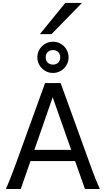

<svg xmlns="http://www.w3.org/2000/svg" viewBox="-20 -1272 721 1292"><path d="M334.5 -617.7 211.4 -263.7H459ZM19.5 0Q25.9 -14.6 32.7 -30.8Q39.6 -46.9 47.6 -67.1Q55.7 -87.4 65.4 -113.3Q75.2 -139.2 87.9 -173.3L283.2 -712.9H388.2L583.5 -173.3Q595.7 -139.2 605.5 -113.3Q615.2 -87.4 623.5 -67.1Q631.8 -46.9 638.7 -30.8Q645.5 -14.6 651.9 0H551.8L485.4 -188H185.1L119.6 0ZM231.4 -886.2Q231.4 -908.2 239.5 -927.2Q247.6 -946.3 262 -960.7Q276.4 -975.1 295.4 -983.2Q314.5 -991.2 336.4 -991.2Q358.4 -991.2 377.4 -983.2Q396.5 -975.1 410.9 -960.7Q425.3 -946.3 433.3 -927.2Q441.4 -908.2 441.4 -886.2Q441.4 -864.3 433.3 -845.2Q425.3 -826.2 410.9 -811.8Q396.5 -797.4 377.4 -789.3Q358.4 -781.2 336.4 -781.2Q314.5 -781.2 295.4 -789.3Q276.4 -797.4 262 -811.8Q247.6 -826.2 239.5 -845.2Q231.4 -864.3 231.4 -886.2ZM385.3 -886.2Q385.3 -908.2 371.8 -921.6Q358.4 -935.1 336.4 -935.1Q314.5 -935.1 301 -921.6Q287.6 -908.2 287.6 -886.2Q287.6 -864.3 301 -850.8Q314.5 -837.4 336.4 -837.4Q358.4 -837.4 371.8 -850.8Q385.3 -864.3 385.3 -886.2ZM531.7 -1252.4 326.7 -1042.5H248.5L419.4 -1252.4Z"/></svg>

Font: Andika FrenchTight
Style: Regular
Weight: 400
Designer: Victor Gaultney, Annie Olsen, Julie Remington, Don Collingsworth, Eric Hays, Becca Hirsbrunner
Foundry: SIL International
Version: Version 5.000 ; Dig1 Dig4Opn Dig7 LnSpcTght